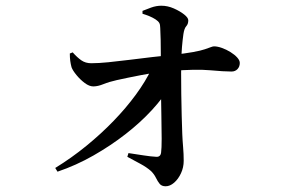

<svg xmlns="http://www.w3.org/2000/svg" viewBox="-20 -602 1040 671"><path d="M173 -15Q230 -50 281.5 -92Q333 -134 377 -179.5Q421 -225 455 -271.5Q489 -318 510 -362L577 -367L576 -303Q551 -261 511 -217.5Q471 -174 419 -133.5Q367 -93 306.5 -58.5Q246 -24 181 -2ZM559 49Q545 49 538 40.5Q531 32 525 19.5Q519 7 508 -4Q492 -18 470.5 -29.5Q449 -41 425 -54L429 -67Q456 -63 481.5 -59Q507 -55 526 -54Q541 -53 543 -69Q545 -83 545 -117Q545 -151 544 -195.5Q543 -240 542.5 -288Q542 -336 542 -379Q542 -392 542 -415Q542 -438 541.5 -462.5Q541 -487 540 -504Q540 -516 536.5 -522Q533 -528 524 -534Q513 -541 502 -545.5Q491 -550 478 -554V-564Q490 -569 508 -575.5Q526 -582 544 -582Q566 -582 587.5 -572.5Q609 -563 623.5 -551.5Q638 -540 638 -531Q638 -518 631 -510.5Q624 -503 621 -483Q618 -462 616 -438Q614 -414 614 -395Q613 -378 613 -345.5Q613 -313 613.5 -274Q614 -235 615 -198Q616 -161 617 -134Q618 -110 620 -87Q622 -64 622 -40Q622 -17 612.5 3.5Q603 24 588.5 36.5Q574 49 559 49ZM306 -300Q292 -300 276 -312Q260 -324 247 -340Q234 -356 230 -367Q227 -378 225.5 -389.5Q224 -401 224 -415L234 -419Q250 -401 264.5 -391Q279 -381 299 -381Q324 -381 359 -384.5Q394 -388 433.5 -393Q473 -398 511.5 -402.5Q550 -407 581 -410Q627 -415 654.5 -420Q682 -425 696.5 -430Q711 -435 717.5 -437.5Q724 -440 728 -440Q740 -440 755.5 -434.5Q771 -429 785.5 -420Q800 -411 809 -401Q818 -391 818 -382Q818 -369 810 -360.5Q802 -352 789 -352Q763 -352 713.5 -356.5Q664 -361 579 -354Q522 -349 473 -339.5Q424 -330 388 -322Q361 -316 341.5 -308Q322 -300 306 -300Z"/></svg>

Font: Noto Serif TC SemiBold
Style: Regular
Weight: 600
Version: Version 2.002-H1;hotconv 1.1.0;makeotfexe 2.6.0